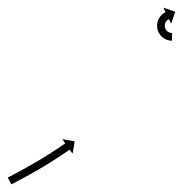

<svg xmlns="http://www.w3.org/2000/svg" viewBox="-30 -481 491 500"><path d="M-8.1 -19.5C-8.6 -19.2 -9.2 -18.9 -9.8 -18.6L-0.5 -0.9C0.1 -1.2 0.7 -1.5 1.3 -1.8L1.3 -1.8L1.3 -1.8C2.9 -2.7 4.6 -3.6 6.3 -4.4C8.8 -5.8 11.4 -7.1 14 -8.5L14 -8.5L14 -8.5C17.3 -10.2 20.7 -12 24 -13.8L24 -13.8L24 -13.8C27.9 -15.9 31.8 -18 35.8 -20.1L35.8 -20.1L35.8 -20.1C40.1 -22.5 44.5 -24.9 48.8 -27.3L48.9 -27.4L48.9 -27.4C53.5 -30 58.1 -32.6 62.7 -35.2L62.8 -35.2L62.8 -35.2C67.5 -38 72.3 -40.7 77 -43.5L77 -43.5L77 -43.5C81.7 -46.3 86.4 -49.2 91.1 -52L91.1 -52L91.2 -52C95.7 -54.8 100.2 -57.6 104.7 -60.4L104.7 -60.4L104.8 -60.4C109 -63.1 113.1 -65.8 117.3 -68.5L117.3 -68.5L117.3 -68.5C121.1 -70.9 124.8 -73.3 128.5 -75.8L128.5 -75.8L128.5 -75.8C131.7 -77.9 134.8 -80 137.9 -82.1L137.9 -82.1L137.9 -82.1C140.3 -83.7 142.7 -85.4 145.1 -87L145.1 -87L145.1 -87C146.7 -88.1 148.2 -89.2 149.7 -90.2L149.7 -90.2L149.7 -90.2C150.3 -90.6 150.8 -91 151.4 -91.4L158.9 -80.6L164.6 -112.8L132.3 -118.5L139.9 -107.7C139.3 -107.4 138.8 -107 138.3 -106.6L138.3 -106.6L138.3 -106.6C136.8 -105.6 135.3 -104.5 133.7 -103.5L133.8 -103.5L133.8 -103.5C131.4 -101.9 129 -100.2 126.7 -98.6L126.7 -98.6L126.7 -98.7C123.6 -96.6 120.5 -94.5 117.5 -92.4L117.5 -92.5L117.5 -92.5C113.8 -90 110.1 -87.6 106.5 -85.2L106.5 -85.3L106.5 -85.3C102.4 -82.6 98.2 -80 94.1 -77.4L94.1 -77.4L94.1 -77.4C89.7 -74.6 85.2 -71.8 80.7 -69.1L80.7 -69.1L80.8 -69.1C76.1 -66.3 71.5 -63.5 66.8 -60.7L66.8 -60.7L66.8 -60.8C62.2 -58 57.5 -55.3 52.8 -52.6L52.8 -52.6L52.8 -52.6C48.3 -50 43.7 -47.4 39.1 -44.8L39.1 -44.8L39.1 -44.8C34.8 -42.4 30.5 -40.1 26.2 -37.7L26.2 -37.7L26.2 -37.7C22.3 -35.6 18.5 -33.5 14.6 -31.4L14.6 -31.4L14.6 -31.4C11.3 -29.7 8 -27.9 4.7 -26.2L4.7 -26.2L4.7 -26.2C2.1 -24.8 -0.5 -23.5 -3 -22.1C-4.7 -21.3 -6.4 -20.4 -8 -19.5L-8 -19.5ZM416.9 -375C417.3 -375 417.6 -375 417.9 -375L418.1 -395C417.8 -395 417.6 -395 417.3 -395C417.3 -395 417.4 -395 417.4 -395C417.5 -395 417.5 -395 417.5 -395C416.9 -395 416.3 -395.1 415.6 -395.1C415.6 -395.1 415.7 -395.1 415.8 -395.1C415.9 -395.1 416 -395.1 416 -395.1C415 -395.2 414 -395.4 413.1 -395.6C413.1 -395.6 413.2 -395.6 413.3 -395.6C413.4 -395.5 413.6 -395.5 413.6 -395.5C412.3 -395.9 411.1 -396.3 409.9 -396.8C409.9 -396.8 410.1 -396.7 410.2 -396.6C410.4 -396.6 410.5 -396.5 410.5 -396.5C409.1 -397.2 407.8 -397.9 406.6 -398.8C406.6 -398.8 406.7 -398.7 406.9 -398.6C407 -398.5 407.1 -398.4 407.1 -398.4C405.8 -399.4 404.6 -400.6 403.4 -401.8C403.4 -401.8 403.5 -401.6 403.7 -401.5C403.8 -401.3 403.9 -401.2 403.9 -401.2C402.8 -402.6 401.8 -404.1 400.9 -405.7C400.9 -405.7 401 -405.5 401.1 -405.3C401.2 -405.1 401.3 -404.9 401.3 -404.9C400.5 -406.6 399.8 -408.4 399.4 -410.2C399.4 -410.2 399.4 -410 399.4 -409.8C399.5 -409.6 399.5 -409.4 399.5 -409.4C399.2 -411.2 399 -413.1 399 -415C399 -415 399 -414.8 399 -414.6C399 -414.4 399 -414.2 399 -414.2C399.1 -416 399.4 -417.8 399.8 -419.5C399.8 -419.5 399.7 -419.3 399.7 -419.1C399.6 -418.9 399.6 -418.8 399.6 -418.8C400.1 -420.4 400.7 -421.9 401.5 -423.5C401.5 -423.5 401.4 -423.3 401.3 -423.1C401.2 -423 401.1 -422.8 401.1 -422.8C401.9 -424.1 402.8 -425.4 403.7 -426.6C403.7 -426.6 403.6 -426.5 403.5 -426.3C403.4 -426.2 403.3 -426.1 403.3 -426.1C404.2 -427.1 405.1 -428 406 -428.8C406 -428.8 405.9 -428.7 405.8 -428.6C405.7 -428.6 405.6 -428.5 405.6 -428.5C406.4 -429.1 407.2 -429.7 408 -430.2C408 -430.2 408 -430.2 407.9 -430.1C407.8 -430.1 407.7 -430 407.7 -430C408.3 -430.4 408.8 -430.7 409.4 -431C409.4 -431 409.4 -430.9 409.3 -430.9C409.3 -430.9 409.2 -430.9 409.2 -430.9C409.5 -431 409.7 -431.1 409.9 -431.2L415.7 -419.4L426.4 -450.3L395.5 -461.1L401.2 -449.2C400.9 -449.1 400.6 -448.9 400.3 -448.8C400.3 -448.8 400.3 -448.8 400.2 -448.7C400.2 -448.7 400.1 -448.7 400.1 -448.7C399.2 -448.2 398.3 -447.7 397.5 -447.2C397.5 -447.2 397.4 -447.1 397.3 -447.1C397.2 -447 397.1 -447 397.1 -447C395.8 -446.1 394.5 -445.2 393.3 -444.2C393.3 -444.2 393.2 -444.1 393.1 -444C393 -444 392.9 -443.9 392.9 -443.9C391.3 -442.5 389.9 -441.1 388.5 -439.5C388.5 -439.5 388.4 -439.4 388.3 -439.3C388.2 -439.2 388.1 -439.1 388.1 -439.1C386.6 -437.1 385.2 -435.1 383.9 -433C383.9 -433 383.8 -432.9 383.8 -432.7C383.7 -432.6 383.6 -432.4 383.6 -432.4C382.4 -430 381.4 -427.4 380.5 -424.8C380.5 -424.8 380.5 -424.6 380.4 -424.5C380.4 -424.3 380.3 -424.1 380.3 -424.1C379.7 -421.3 379.2 -418.4 379 -415.5C379 -415.5 379 -415.3 379 -415.1C379 -414.9 379 -414.7 379 -414.7C379 -411.8 379.3 -408.8 379.8 -405.9C379.8 -405.9 379.9 -405.7 379.9 -405.5C380 -405.3 380 -405.1 380 -405.1C380.8 -402.2 381.8 -399.3 383.1 -396.6C383.1 -396.6 383.2 -396.4 383.3 -396.2C383.4 -396.1 383.4 -395.9 383.4 -395.9C384.9 -393.3 386.5 -390.9 388.3 -388.7C388.3 -388.7 388.5 -388.5 388.6 -388.4C388.7 -388.2 388.8 -388.1 388.8 -388.1C390.7 -386.1 392.7 -384.2 394.9 -382.6C394.9 -382.6 395 -382.5 395.2 -382.4C395.3 -382.3 395.5 -382.1 395.5 -382.1C397.5 -380.8 399.6 -379.6 401.8 -378.5C401.8 -378.5 401.9 -378.4 402.1 -378.4C402.2 -378.3 402.4 -378.2 402.4 -378.2C404.3 -377.5 406.2 -376.8 408.2 -376.2C408.2 -376.2 408.3 -376.2 408.5 -376.2C408.6 -376.1 408.7 -376.1 408.7 -376.1C410.2 -375.8 411.8 -375.5 413.4 -375.3C413.4 -375.3 413.5 -375.3 413.5 -375.3C413.6 -375.2 413.7 -375.2 413.7 -375.2C414.7 -375.1 415.7 -375.1 416.7 -375C416.7 -375 416.8 -375 416.8 -375C416.9 -375 416.9 -375 416.9 -375Z"/></svg>

Font: FRB American Cursive Just Arrows Medium
Style: Italic
Weight: 500
Italic angle: -25°
Version: Version 2.0;Modular Font Editor K font №1